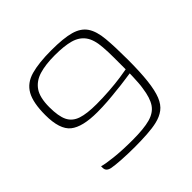

<svg xmlns="http://www.w3.org/2000/svg" viewBox="-128 -582 706 706"><g transform="rotate(-45 224.5 -229.5)"><path d="M55 -33Q70 -28 110.5 -23.5Q151 -19 205 -19Q264 -19 296.5 -28Q329 -37 344.5 -60Q360 -83 366 -127Q368 -138 369 -153.5Q370 -169 370.5 -182.5Q371 -196 371 -200Q355 -198 335 -195Q315 -192 292 -190Q267 -187 240 -185Q213 -183 186 -183Q109 -183 76 -209.5Q43 -236 43 -311Q43 -375 61.5 -408Q80 -441 121 -452.5Q162 -464 227 -464Q291 -464 326 -454Q361 -444 377.5 -419.5Q394 -395 398 -351Q402 -307 402 -241Q402 -176 397 -132.5Q392 -89 381.5 -63Q371 -37 353 -23.5Q335 -10 309 -4Q288 1 257 3Q226 5 194 5Q158 5 126 3Q94 1 78 -2Q67 -4 61 -9.5Q55 -15 55 -25ZM371 -221Q371 -254 371 -283.5Q371 -313 369 -337Q366 -380 349.5 -402.5Q333 -425 302.5 -433.5Q272 -442 223 -442Q175 -442 142 -432Q109 -422 91.5 -396.5Q74 -371 74 -321Q74 -274 86 -249.5Q98 -225 126.5 -215.5Q155 -206 205 -206Q238 -206 272.5 -208.5Q307 -211 334.5 -215Q362 -219 371 -221Z"/></g></svg>

Font: Genos ExtraLight
Style: Regular
Weight: 250
Designer: Robert E. Leuschke
Foundry: Robert E. Leuschke
Version: Version 1.010